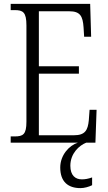

<svg xmlns="http://www.w3.org/2000/svg" viewBox="-20 -734 555 988"><path d="M35 0H381C336 14 290 64 290 128C290 201 330 234 394 234C413 234 436 228 454 219V179C434 186 418 189 401 189C368 189 342 169 342 119C342 55 388 14 424 0H471L477 -169H441L437 -115C432 -64 418 -38 361 -38H180V-355H386V-393H180V-676H336C393 -676 406 -651 410 -593L413 -545H449L444 -714H35V-682H55C98 -682 116 -672 116 -603V-108C116 -42 99 -32 55 -32H35Z"/></svg>

Font: Noto Serif Georgian Condensed Light
Style: Regular
Weight: 300
Width: 3
Designer: Monotype Design Team, Akaki Razmadze
Foundry: Google LLC
Version: Version 2.003